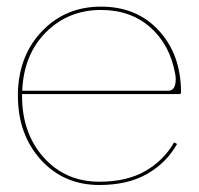

<svg xmlns="http://www.w3.org/2000/svg" viewBox="-20 -542 585 565"><path d="M32.7 -259.8V-270.5Q36.1 -380.9 105 -451.7Q173.8 -522.5 277.3 -522.5Q383.3 -522.5 448 -451.4Q512.7 -380.4 512.7 -270Q512.7 -265.1 507.3 -265.1H44.9V-259.8Q44.9 -149.9 108.6 -78.6Q172.4 -7.3 272.5 -7.3Q353 -7.3 407.5 -38.6Q461.9 -69.8 492.2 -123L501 -118.2Q469.7 -62.5 412.6 -30Q355.5 2.4 272.5 2.4Q167.5 2.4 100.1 -72Q32.7 -146.5 32.7 -259.8ZM45.4 -274.9H474.6Q497.1 -274.9 497.1 -309.1Q497.1 -317.4 495.6 -324.2Q480.5 -409.7 422.6 -461.2Q364.7 -512.7 277.3 -512.7Q181.2 -512.7 115.5 -447.3Q49.8 -381.8 45.4 -274.9Z"/></svg>

Font: Znikomit
Style: Regular
Weight: 100
Designer: gluk
Foundry: gluk
Version: Version 0.53